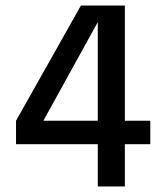

<svg xmlns="http://www.w3.org/2000/svg" viewBox="-20 -675 586 695"><path d="M432 0H334V-153H38V-238L273 -655H432V-238H524V-153H432ZM334 -238V-595L137 -238Z"/></svg>

Font: Hind Colombo Medium
Style: Regular
Weight: 500
Designer: Jyotish Sonowal, Aditi Pimprikar
Foundry: Indian Type Foundry
Version: Version 1.000;PS 1.0;hotconv 1.0.86;makeotf.lib2.5.63406; tt